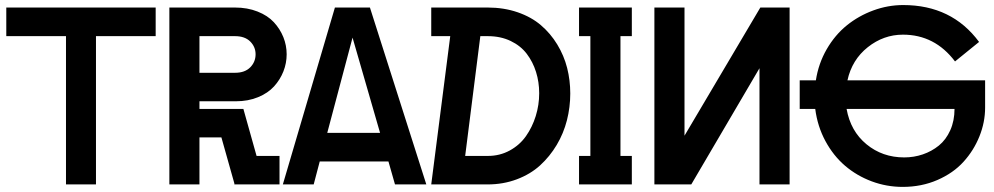

<svg xmlns="http://www.w3.org/2000/svg" viewBox="-20 -730 3934 760"><path d="M241.2 0V-586.9H4.9V-700.2H596.2V-586.9H359.9V0Z M650.4 0V-700.2H909.7Q959.5 -700.2 999.5 -684.3Q1039.6 -668.5 1064 -642.1Q1088.4 -615.7 1101.6 -583Q1114.7 -550.3 1114.7 -515.1Q1114.7 -480 1101.8 -447.3Q1088.9 -414.6 1064.7 -387.9Q1040.5 -361.3 1001.2 -345.2Q961.9 -329.1 913.6 -329.1H769.5V-298.8H943.4L995.6 -112.8H1086.4V0H907.7V-3.9L856.4 -186H769.5V0ZM769.5 -441.9H910.6Q949.2 -441.9 970.5 -463.4Q991.7 -484.9 991.7 -515.1Q991.7 -544.4 970.5 -565.7Q949.2 -586.9 910.6 -586.9H769.5Z M1099.6 0 1305.7 -700.2H1444.3L1667.5 0H1543.5L1517.6 -90.8H1245.6L1221.7 0ZM1275.4 -204.1H1484.4L1375.5 -581.1Z M1687 0 1762.2 -586.9H1687V-700.2H1910.2Q1974.6 -700.2 2029.1 -681.4Q2083.5 -662.6 2121.3 -630.1Q2159.2 -597.7 2185.8 -554Q2212.4 -510.3 2224.9 -461.2Q2237.3 -412.1 2237.3 -359.9Q2237.3 -305.7 2224.1 -253.9Q2210.9 -202.1 2183.6 -156.2Q2156.2 -110.4 2117.9 -75.4Q2079.6 -40.5 2025.9 -20.3Q1972.2 0 1910.2 0ZM1821.3 -112.8H1911.1Q1958.5 -112.8 1997.8 -134.3Q2037.1 -155.8 2062 -191.2Q2086.9 -226.6 2100.6 -270.5Q2114.3 -314.5 2114.3 -360.8Q2114.3 -405.3 2101.8 -445.1Q2089.4 -484.9 2065.2 -516.8Q2041 -548.8 2001.2 -567.9Q1961.4 -586.9 1911.1 -586.9H1881.3Z M2272 0V-112.8H2316.9V-586.9H2272V-700.2H2481V-586.9H2436V-112.8H2481V0Z M2570.3 0V-700.2H2689.5V-192.9L2989.7 -700.2H3105.5V0H2986.3V-460L2716.3 0Z M3553.2 9.8Q3489.3 9.8 3430.4 -12.2Q3371.6 -34.2 3325.2 -73.7Q3278.8 -113.3 3247.3 -171.6Q3215.8 -230 3207 -298.8H3145.5V-412.1H3209.5Q3219.7 -478.5 3252.4 -535.2Q3285.2 -591.8 3332 -629.6Q3378.9 -667.5 3436.8 -688.7Q3494.6 -710 3555.2 -710Q3747.6 -710 3855.5 -564L3760.3 -486.8Q3680.2 -592.8 3554.2 -592.8Q3477.5 -592.8 3415 -543.2Q3352.5 -493.7 3334.5 -412.1H3879.4V-304.2Q3879.4 -246.1 3856.9 -190.2Q3834.5 -134.3 3793.9 -89.6Q3753.4 -44.9 3690.7 -17.6Q3627.9 9.8 3553.2 9.8ZM3331.1 -298.8Q3346.7 -210.9 3409.9 -158.9Q3473.1 -106.9 3559.1 -106.9Q3597.7 -106.9 3632.8 -118.9Q3668 -130.9 3696.3 -153.8Q3724.6 -176.8 3741.5 -214.4Q3758.3 -252 3758.3 -298.8Z"/></svg>

Font: Cakra Normal
Style: Regular
Weight: 400
Designer: Lucia Kollert, Vojtech Kollert
Foundry: OoM Type
Version: Version 1.000;Glyphs 3.1.1 (3148)